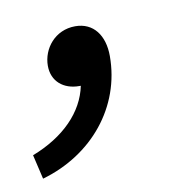

<svg xmlns="http://www.w3.org/2000/svg" viewBox="-76 -154 363 364"><g transform="rotate(-10 105.5 28.0)"><path d="M90 -109C51 -109 26 -77 26 -44C26 -14 48 4 78 4H81C71 53 31 94 -31 118L-20 165C78 137 145 56 145 -42C145 -82 125 -109 90 -109Z"/></g></svg>

Font: Cambridge Sans Italic
Style: Regular
Weight: 400
Italic angle: -11°
Version: Version 2.000;PS 002.000;hotconv 1.0.88;makeotf.lib2.5.64775